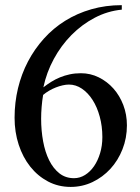

<svg xmlns="http://www.w3.org/2000/svg" viewBox="-20 -716 550 752"><path d="M457 -678.2Q401.4 -672.9 351.1 -646.5Q300.8 -620.1 260 -578.9Q219.2 -537.6 190.7 -484.9Q162.1 -432.1 149.9 -374Q165 -385.7 181.2 -395.8Q197.3 -405.8 215.1 -413.1Q232.9 -420.4 253.2 -424.8Q273.4 -429.2 296.9 -429.2Q334 -429.2 366.7 -413.1Q399.4 -397 424.1 -369.4Q448.7 -341.8 462.9 -304.7Q477.1 -267.6 477.1 -225.1Q477.1 -175.3 459.7 -131.3Q442.4 -87.4 412.4 -54.7Q382.3 -22 342.3 -2.9Q302.2 16.1 256.8 16.1Q208.5 16.1 168.2 -5.1Q127.9 -26.4 98.6 -63.2Q69.3 -100.1 53.2 -149.4Q37.1 -198.7 37.1 -254.9Q37.1 -314.5 50.5 -370.4Q64 -426.3 89.6 -475.1Q115.2 -523.9 151.9 -564.7Q188.5 -605.5 235.1 -634.5Q281.7 -663.6 337.6 -679.7Q393.6 -695.8 457 -695.8ZM148.9 -344.2Q145 -321.3 143.1 -297.4Q141.1 -273.4 141.1 -251Q141.1 -204.6 148.9 -162.4Q156.7 -120.1 172.6 -88.1Q188.5 -56.2 212.6 -37.1Q236.8 -18.1 270 -18.1Q293 -18.1 313.2 -30.8Q333.5 -43.5 348.4 -65.2Q363.3 -86.9 372.1 -116.2Q380.9 -145.5 380.9 -179.2Q380.9 -221.7 370.6 -259.3Q360.4 -296.9 342.5 -324.7Q324.7 -352.5 300.8 -368.7Q276.9 -384.8 250 -384.8Q238.8 -384.8 225.6 -381.8Q212.4 -378.9 198.7 -373.5Q185.1 -368.2 172.1 -360.6Q159.2 -353 148.9 -344.2Z"/></svg>

Font: Chandrasa
Style: Regular
Weight: 400
Designer: R.S. Wihananto
Foundry: R.S. Wihananto
Version: Version 2.0.1